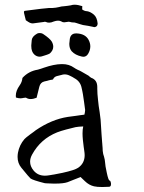

<svg xmlns="http://www.w3.org/2000/svg" viewBox="-20 -770 596 794"><path d="M303.2 -76.2Q330.1 -94.7 330.1 -128.4Q330.1 -132.8 329.6 -137.2Q329.1 -142.1 328.1 -148.9L326.2 -162.1Q323.7 -180.2 322.8 -190.9Q321.3 -206.1 321.3 -218.3Q321.3 -235.4 324.2 -247.1Q318.8 -247.1 306.6 -246.1Q294.9 -244.6 292 -244.1L272.9 -239.3L253.4 -234.4Q231.4 -228.5 216.3 -222.7Q147.9 -195.3 112.8 -130.9Q104.5 -115.7 104.5 -101.6Q104.5 -82 119.1 -64.5Q136.7 -43.5 165.5 -43.5Q174.8 -43.5 185.1 -45.4Q186 -45.4 191.4 -46.4L196.8 -47.4L203.1 -48.3Q222.7 -51.8 238.3 -55.2Q289.1 -66.4 303.2 -76.2ZM433.1 -23.4Q437.5 -22.9 439 -10.7V-8.3Q439 2 431.2 2.4Q415.5 3.4 402.8 3.4Q381.3 3.4 368.7 0.5Q348.1 -4.4 331.5 -20.5L313 -38.1L298.8 -32.2L285.2 -26.9Q270 -20.5 259.3 -16.6Q242.7 -10.7 207 -10.7H201.7Q188.5 -10.7 175.8 -11.7Q171.4 -11.7 167.5 -12.2Q164.6 -12.7 164.1 -12.7Q115.7 -24.9 106 -32.2Q101.6 -35.6 68.4 -76.2Q52.7 -95.2 52.7 -121.1Q52.7 -129.4 54.2 -138.2Q60.1 -170.4 81.1 -194.8Q85.9 -200.2 105 -214.4Q111.8 -219.2 119.1 -224.6Q125 -229 127.9 -231.4Q193.8 -276.4 260.7 -286.6L293.9 -291L311 -293.5L329.1 -295.9L331.1 -305.7Q332 -310.5 332 -314V-315.9L327.6 -348.6L322.8 -380.9L320.3 -394L317.4 -407.2Q312 -433.6 288.1 -446.3L279.3 -451.7L270.5 -456.1Q258.8 -462.4 247.6 -462.4Q240.7 -462.4 233.9 -460L214.4 -455.1Q203.6 -451.7 199.7 -442.4Q199.2 -440.9 195.3 -440.4L191.9 -439.9L189 -439.5Q184.1 -438.5 180.7 -437.5L175.8 -436Q170.4 -434.6 163.1 -433.1Q147 -429.2 142.6 -411.1L131.3 -365.7Q117.7 -360.4 106.9 -360.4Q96.7 -360.4 88.9 -365.2Q87.9 -366.2 85.4 -366.2Q84 -366.2 82 -365.7L77.6 -365.2L73.2 -364.3Q69.3 -363.3 65.4 -363.3Q56.6 -363.3 45.9 -366.7Q45.4 -370.6 45.4 -374.5Q45.4 -394.5 61 -416.5Q71.3 -430.7 72.8 -447.8Q98.1 -475.6 136.2 -481.9Q141.6 -482.9 149.4 -485.8L162.1 -490.2Q203.1 -504.4 234.4 -504.9H237.8Q265.6 -504.9 286.1 -490.2Q291.5 -486.3 301.3 -481.4L309.1 -478L316.4 -474.1Q333 -464.8 346.2 -457L349.1 -454.6L351.6 -452.1Q355 -449.2 357.4 -448.2Q382.3 -439.5 382.3 -410.2V-403.3Q382.3 -382.8 385.3 -357.4L388.2 -331.5L392.1 -306.2Q394 -291 396 -275.4Q397.5 -257.8 397.5 -252.4Q397.5 -248 399.9 -214.4Q400.9 -203.6 401.9 -188.5L402.3 -182.6L402.8 -177.7Q403.3 -172.4 403.3 -170.4L404.3 -158.2L404.8 -146Q406.2 -131.8 410.2 -122.1Q412.1 -116.7 413.1 -109.9L414.6 -97.7Q415 -92.8 416.5 -81.5Q418.9 -68.4 421.4 -56.6Q428.2 -23.9 433.1 -23.4ZM346.2 -605.5Q353.5 -591.8 353.5 -578.1Q353.5 -563 344.7 -547.9Q337.4 -535.2 324.7 -535.2Q321.8 -535.2 318.4 -536.1Q291 -542 276.4 -558.1Q266.6 -569.8 266.6 -587.9V-589.4L267.1 -594.2L267.6 -598.6L268.1 -604Q270 -631.8 294.4 -631.8H297.9Q333 -629.9 346.2 -605.5ZM157.7 -629.9Q186.5 -610.8 194.3 -597.7Q200.2 -586.9 200.2 -576.7Q200.2 -561.5 185.5 -548.3L183.6 -547.9L181.2 -546.4L174.8 -543.9L166 -541L156.7 -538.1Q149.9 -535.6 144 -535.6Q131.8 -535.6 122.1 -544.4Q109.4 -555.7 109.4 -579.6V-583L111.3 -604.5Q112.8 -619.1 133.3 -630.9Q137.2 -633.3 143.6 -633.3H145.5Q153.3 -632.8 157.7 -629.9ZM368.2 -709.5Q381.3 -698.2 383.8 -672.9Q383.8 -670.4 382.8 -666.5Q381.8 -663.6 380.4 -662.1Q375 -657.7 370.1 -657.7Q368.2 -657.7 366.2 -658.7Q357.9 -660.6 344.7 -663.1L323.2 -666.5L309.6 -670.4L295.9 -674.8L290.5 -676.3Q288.1 -677.2 286.1 -677.2H281.7Q276.4 -677.2 270 -679.2Q267.6 -680.2 264.2 -680.2Q259.8 -680.2 253.4 -678.7Q249 -677.7 245.1 -677.7Q238.8 -677.7 233.9 -681.2Q228 -684.6 220.2 -684.6Q212.4 -684.6 202.6 -681.2Q191.9 -676.3 183.1 -676.3Q175.8 -676.3 169.9 -679.2Q168 -680.2 165.5 -680.2L161.6 -679.2L116.7 -673.3H114.3Q109.4 -673.3 103.5 -675.8Q100.6 -677.2 95.7 -680.2L91.8 -683.1L86.9 -686L83 -701.2L79.6 -715.3L79.1 -719.2V-722.2L80.6 -724.1L82 -725.1L135.3 -731.9L151.4 -733.9L167 -735.4L181.2 -736.8H195.3Q212.4 -737.8 223.6 -740.7Q231.9 -743.7 248.5 -744.6L260.7 -746.1L272.9 -748Q279.8 -750.5 288.1 -750.5Q302.2 -750.5 320.3 -744.6Q320.3 -740.2 319.8 -731Q324.2 -727.5 329.6 -725.6L335 -724.1L340.3 -723.6Q354.5 -721.2 368.2 -709.5Z"/></svg>

Font: Kurland
Style: Regular
Weight: 400
Designer: GGBot
Version: 0.22